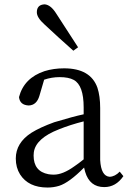

<svg xmlns="http://www.w3.org/2000/svg" viewBox="-20 -839 592 873"><path d="M335 -624 313.5 -608.4Q245.1 -668.9 182.6 -727.5Q147.5 -758.8 147.5 -783.2Q147.5 -813.5 174.8 -818.4Q179.7 -819.3 182.6 -819.3Q210.9 -817.4 236.3 -776.4ZM360.4 -114.3V-287.1Q298.8 -271.5 248 -251Q142.6 -210 133.8 -146.5Q132.8 -138.7 132.8 -131.8Q132.8 -59.6 200.2 -46.9Q211.9 -44.9 224.6 -44.9Q265.6 -44.9 318.4 -83Q335.9 -94.7 360.4 -114.3ZM524.4 -58.6 541 -38.1Q506.8 11.7 454.1 11.7Q387.7 11.7 367.2 -57.6Q364.3 -67.4 362.3 -77.1Q294.9 -8.8 249 5.9Q223.6 13.7 196.3 13.7Q109.4 13.7 71.3 -45.9Q51.8 -77.1 51.8 -118.2Q51.8 -189.5 123 -235.4Q162.1 -259.8 226.6 -283.2Q314.5 -309.6 360.4 -319.3V-350.6Q360.4 -451.2 315.4 -475.6Q292 -488.3 251 -488.3Q214.8 -488.3 180.7 -476.6L159.2 -403.3Q146.5 -360.4 110.4 -359.4Q70.3 -361.3 66.4 -397.5Q88.9 -484.4 182.6 -515.6Q223.6 -528.3 271.5 -528.3Q391.6 -528.3 422.9 -440.4Q435.5 -402.3 435.5 -347.7V-111.3Q439.5 -38.1 478.5 -35.2Q502.9 -36.1 524.4 -58.6Z"/></svg>

Font: GenYoMin JP Regular
Style: Regular
Weight: 400
Version: Version 1.001;PS 1;hotconv 16.6.51;makeotf.lib2.5.65220 DEVE